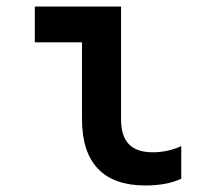

<svg xmlns="http://www.w3.org/2000/svg" viewBox="-20 -560 640 590"><path d="M352 -193Q352 -142 376 -117Q400 -92 450 -92Q471 -92 493 -96.5Q515 -101 537 -111V-11Q514 0 486 5Q458 10 427 10Q330 10 281 -41.5Q232 -93 232 -193V-430H87V-540H352Z"/></svg>

Font: CommitMonoV142 ExtLt
Style: Regular
Weight: 200
Monospace: yes
Designer: Eigil Nikolajsen
Foundry: Eigil Nikolajsen
Version: Version 1.142